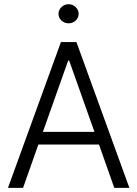

<svg xmlns="http://www.w3.org/2000/svg" viewBox="-20 -911 666 931"><path d="M18.6 0 275.4 -707H350.6L607.4 0H534.2L460 -210H166L91.8 0ZM438 -271.5 315.4 -617.2H310.5L188 -271.5ZM263.7 -843.8Q263.7 -862.8 278.1 -876.7Q292.5 -890.6 312.5 -890.6Q332.5 -890.6 346.9 -876.7Q361.3 -862.8 361.3 -843.8Q361.3 -824.7 346.9 -811.3Q332.5 -797.9 312.5 -797.9Q292.5 -797.9 278.1 -811.3Q263.7 -824.7 263.7 -843.8Z"/></svg>

Font: Pretendard Light
Style: Regular
Weight: 300
Designer: Base glyphs from Inter by Rasmus Andersson; Hangeul glyphs from Noto Sans CJK(Source Han Sans) by Jang Soo-young and Kan
Foundry: Kil Hyung-jin
Version: Version 1.309